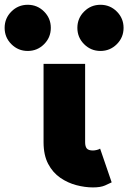

<svg xmlns="http://www.w3.org/2000/svg" viewBox="-150 -778 543 812"><path d="M273.4 -149.4 322.3 -6.8Q313 -2 294.2 6.3Q275.4 14.6 243.2 14.6Q209.5 14.6 173.1 5.1Q136.7 -4.4 105 -26.1Q73.2 -47.9 53.7 -85Q34.2 -122.1 34.2 -176.8V-507.8H210V-176.8Q210 -158.7 217 -150.1Q224.1 -141.6 243.2 -141.6Q250 -141.6 259.3 -143.8Q268.6 -146 273.4 -149.4ZM177.2 -660.2Q177.2 -700.7 205.8 -729.2Q234.4 -757.8 274.9 -757.8Q315.4 -757.8 344 -729.2Q372.6 -700.7 372.6 -660.2Q372.6 -619.6 344 -591.1Q315.4 -562.5 274.9 -562.5Q234.4 -562.5 205.8 -591.1Q177.2 -619.6 177.2 -660.2ZM-130.4 -660.2Q-130.4 -700.7 -101.8 -729.2Q-73.2 -757.8 -32.7 -757.8Q7.8 -757.8 36.4 -729.2Q64.9 -700.7 64.9 -660.2Q64.9 -619.6 36.4 -591.1Q7.8 -562.5 -32.7 -562.5Q-73.2 -562.5 -101.8 -591.1Q-130.4 -619.6 -130.4 -660.2Z"/></svg>

Font: Giphurs Black
Style: Regular
Weight: 900
Version: Version 0.920; ttfautohint (v1.8.4.7-5d5b)